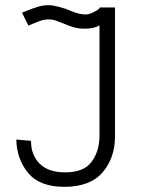

<svg xmlns="http://www.w3.org/2000/svg" viewBox="-20 -716 556 743"><path d="M43 -176 100 -171Q100 -115 134 -82Q168 -49 232 -49Q305 -49 335 -90.5Q365 -132 365 -191V-618Q344 -605 310 -605Q286 -605 268.5 -609.5Q251 -614 226 -625Q206 -633 194 -637Q182 -641 169 -641Q152 -641 135 -635Q118 -629 90 -617L65 -667Q109 -685 129 -690.5Q149 -696 169 -696Q183 -696 208.5 -689.5Q234 -683 259 -672Q287 -660 312 -660Q325 -660 345.5 -670.5Q366 -681 366 -687H425V-188Q425 -105 377 -49Q329 7 229 7Q134 7 89.5 -46Q45 -99 43 -176Z"/></svg>

Font: Bellota
Style: Regular
Weight: 400
Designer: Kemie Guaida
Foundry: Kemie Guaida
Version: Version 4.001